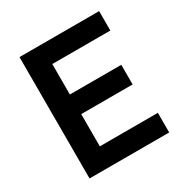

<svg xmlns="http://www.w3.org/2000/svg" viewBox="-160 -815 904 942"><g transform="rotate(-30 292.0 -344.0)"><path d="M530 0V-111.2H201.2V-293.8H492.5V-405H201.2V-577.5H530V-687.5H78.8V0Z"/></g></svg>

Font: Cambay
Style: Bold
Weight: 700
Designer: Pooja Saxena
Foundry: Pooja Saxena
Version: Version 1.096;PS 001.096;hotconv 1.0.70;makeotf.lib2.5.58329